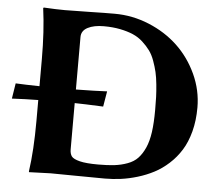

<svg xmlns="http://www.w3.org/2000/svg" viewBox="-52 -700 828 756"><g transform="rotate(5 362.5 -322.5)"><path d="M245.1 -101.1V-283.7C268.6 -283.4 306.2 -282.1 357.9 -279.8L368.2 -340.8C337.6 -339.2 296.5 -338.1 245.1 -337.4V-544.9C245.1 -561.5 253.3 -574.1 269.5 -582.5C285.8 -591 307 -595.2 333 -595.2C356.4 -595.2 378 -593.3 397.7 -589.4C417.4 -585.4 434.6 -580.3 449.2 -574C463.9 -567.6 477 -559.2 488.5 -548.6C500.1 -538 509.8 -527.3 517.8 -516.4C525.8 -505.5 532.6 -492.4 538.1 -477.1C543.6 -461.8 548 -447.2 551.3 -433.3C554.5 -419.5 557 -403.4 558.8 -385C560.6 -366.6 561.8 -350.1 562.3 -335.4C562.7 -320.8 563 -303.7 563 -284.2C563 -250.7 561.3 -221.5 557.9 -196.8C554.4 -172 548.8 -151 541 -133.8C533.2 -116.5 524.1 -102.5 513.7 -91.6C503.3 -80.6 489.8 -72.2 473.4 -66.2C456.9 -60.1 439.9 -56.1 422.4 -54C404.8 -51.8 383.3 -50.8 357.9 -50.8C326.3 -50.8 302.1 -52.9 285.2 -57.1C268.2 -61.4 257.3 -66.8 252.4 -73.5C247.6 -80.2 245.1 -89.4 245.1 -101.1ZM174.8 -645C152 -645 124 -646 90.8 -647.9L88.9 -645C97 -585.4 101.1 -518.7 101.1 -444.8V-337.9C63.3 -338.5 31.9 -339.5 6.8 -340.8L-2.9 -279.8C33.5 -281.7 68.2 -282.9 101.1 -283.2V-200.2C101.1 -123 97 -56.3 88.9 0L89.8 2.9L174.8 0C200.8 0 234 0.3 274.4 1C314.8 1.6 353 2 389.2 2C410.3 2 431.4 0.6 452.4 -2.2C473.4 -5 495.2 -9.8 517.8 -16.6C540.4 -23.4 561.8 -32.1 581.8 -42.5C601.8 -52.9 620.8 -66.3 638.9 -82.8C657 -99.2 672.5 -117.8 685.5 -138.7C698.6 -159.5 708.9 -184.4 716.6 -213.4C724.2 -242.4 728 -273.9 728 -308.1C728 -353.7 718.3 -397.5 699 -439.5C679.6 -481.4 653.8 -517.7 621.6 -548.1C589.4 -578.5 551.4 -602.8 507.6 -620.8C463.8 -638.9 418.3 -647.9 371.1 -647.9C345.7 -647.9 313 -647.5 272.9 -646.5C232.9 -645.5 200.2 -645 174.8 -645Z"/></g></svg>

Font: Linux Biolinum G
Style: Bold
Weight: 700
Designer: Philipp H. Poll
Foundry: Philipp H. Poll
Version: Version 1.1.0